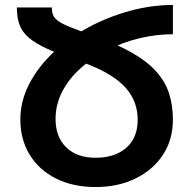

<svg xmlns="http://www.w3.org/2000/svg" viewBox="-20 -744 776 774"><path d="M62 -262Q62 -337 98 -406Q134 -475 195.5 -533Q257 -591 336 -633.5Q415 -676 503 -700Q591 -724 677 -724V-606Q609 -606 541 -589.5Q473 -573 412.5 -542Q352 -511 305 -469Q258 -427 231 -375Q204 -323 204 -264Q204 -192 247 -150Q290 -108 365 -108Q417 -108 455 -126Q493 -144 514 -178Q535 -212 535 -261Q535 -314 510.5 -357Q486 -400 433.5 -435Q381 -470 298 -498Q219 -525 170 -547.5Q121 -570 94.5 -593.5Q68 -617 58 -646Q48 -675 48 -714H189Q189 -697 193.5 -684.5Q198 -672 213 -660.5Q228 -649 260 -636Q292 -623 346 -604Q444 -570 508.5 -533.5Q573 -497 610 -455.5Q647 -414 662 -366Q677 -318 677 -262Q677 -181 637 -120Q597 -59 526.5 -24.5Q456 10 365 10Q274 10 205.5 -24.5Q137 -59 99.5 -120.5Q62 -182 62 -262Z"/></svg>

Font: Noto Sans Armenian
Style: Bold
Weight: 700
Version: Version 2.007